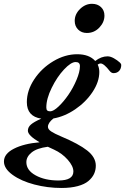

<svg xmlns="http://www.w3.org/2000/svg" viewBox="-95 -730 643 987"><path d="M351.6 -560.5Q324.2 -560.5 306.6 -578.1Q289.1 -595.7 289.1 -622.6Q289.1 -657.2 316.4 -683.8Q343.8 -710.4 377.9 -710.4Q406.2 -710.4 424.1 -693.6Q441.9 -676.8 441.9 -649.9Q441.9 -615.7 415.5 -588.1Q389.2 -560.5 351.6 -560.5ZM220.7 236.3Q149.4 236.3 81.5 218.5Q13.7 200.7 -30.5 168.7Q-74.7 136.7 -74.7 100.1Q-74.7 60.5 -23.4 34.4Q27.8 8.3 108.4 1.5Q48.3 -33.7 48.3 -58.1Q48.3 -76.2 64 -89.8Q79.6 -103.5 117.2 -120.1Q43 -131.3 43 -205.1Q43 -264.6 80.8 -322Q118.7 -379.4 179 -415.3Q239.3 -451.2 301.8 -451.2Q363.8 -451.2 394.5 -416.5Q425.3 -440.4 458 -440.4Q472.7 -440.4 490.5 -430.4Q508.3 -420.4 521.5 -408.2Q528.3 -401.4 528.3 -396.5Q528.3 -377.4 517.6 -365.7Q506.8 -354 488.8 -354Q478 -354 469.2 -364.7Q439 -403.8 422.4 -403.8Q414.6 -403.8 407.2 -397.9Q415.5 -380.4 415.5 -359.9Q415.5 -309.6 380.9 -257.3Q346.2 -205.1 291.5 -168Q236.8 -130.9 179.7 -121.1Q151.4 -98.6 151.4 -78.1Q151.4 -65.4 168.2 -54.2Q185.1 -43 218.8 -28.8Q309.6 9.3 353.5 43.9Q397.5 78.6 397.5 121.6Q397.5 144.5 388.4 164.1Q379.4 183.6 359.6 200.4Q339.8 217.3 304.4 226.8Q269 236.3 220.7 236.3ZM163.1 -157.7Q179.7 -157.7 206.1 -182.6Q232.4 -207.5 256.6 -242.7Q280.8 -277.8 298.3 -319.3Q315.9 -360.8 315.9 -390.1Q315.9 -411.1 293.9 -411.1Q270 -411.1 234.1 -372.8Q198.2 -334.5 170.7 -278.3Q143.1 -222.2 143.1 -177.7Q143.1 -166.5 147.9 -162.1Q152.8 -157.7 163.1 -157.7ZM40.5 103.5Q40.5 145.5 88.4 171.6Q136.2 197.8 205.6 197.8Q282.2 197.8 282.2 151.4Q282.2 124 253.2 91.1Q224.1 58.1 182.6 39.1Q165.5 31.7 150.9 24.4Q94.7 31.7 67.6 53.7Q40.5 75.7 40.5 103.5Z"/></svg>

Font: Elstob 10pt
Style: Bold Italic
Weight: 700
Italic angle: -20°
Designer: Peter S. Baker
Version: Version 1.015